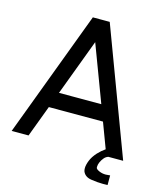

<svg xmlns="http://www.w3.org/2000/svg" viewBox="-127 -788 863 1025"><g transform="rotate(15 304.0 -275.5)"><path d="M187.5 -261.7H421.4L304.2 -573.2ZM506.3 -35.2 454.1 -174.3H154.8L89.4 0H-3.9L257.8 -697.8H351.1L612.3 0H530.3Q516.1 4.9 507.3 16.1Q497.6 27.8 491.7 41.3Q485.8 54.7 485.8 66.4V70.8Q485.8 79.6 504.9 87.9Q521.5 95.2 541 95.2L565.4 93.3V146.5L539.6 147Q510.3 147 473.9 141.4Q437.5 135.7 426.8 106.9Q424.8 99.1 424.8 90.3Q424.8 73.2 434.3 48.8Q443.8 24.4 465.8 0Q485.4 -21 506.3 -35.2Z"/></g></svg>

Font: Qaz
Style: Regular
Weight: 400
Designer: GGBotNet
Foundry: f0n7
Version: 0.70